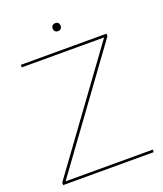

<svg xmlns="http://www.w3.org/2000/svg" viewBox="-146 -898 844 994"><g transform="rotate(-20 276.0 -401.0)"><path d="M43 -8 40 -14H528V0H29V-14L494 -652L497 -646H36V-660H508V-646ZM277 -802Q287 -802 293 -796Q299 -790 299 -780Q299 -770 293 -764Q287 -758 277 -758Q267 -758 261 -764Q255 -770 255 -780Q255 -790 261 -796Q267 -802 277 -802Z"/></g></svg>

Font: Work Sans Thin
Style: Regular
Weight: 250
Designer: Wei Huang
Foundry: Wei Huang
Version: Version 2.012